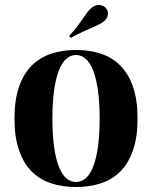

<svg xmlns="http://www.w3.org/2000/svg" viewBox="-20 -730 605 764"><path d="M282.2 -531.2Q336.4 -531.2 381.3 -516.4Q426.3 -501.5 458.7 -469Q491.2 -436.5 509.3 -384.5Q527.3 -332.5 527.3 -258.3Q527.3 -184.1 509.3 -132.1Q491.2 -80.1 458.7 -47.6Q426.3 -15.1 381.3 -0.5Q336.4 14.2 282.2 14.2Q228.5 14.2 183.6 -0.5Q138.7 -15.1 106.2 -47.6Q73.7 -80.1 55.7 -132.1Q37.6 -184.1 37.6 -258.3Q37.6 -332.5 55.7 -384.5Q73.7 -436.5 106.2 -469Q138.7 -501.5 183.6 -516.4Q228.5 -531.2 282.2 -531.2ZM282.2 -511.2Q261.7 -511.2 244.6 -496.8Q227.5 -482.4 215.1 -451.7Q202.6 -420.9 195.6 -373Q188.5 -325.2 188.5 -258.3Q188.5 -190.9 195.6 -143.1Q202.6 -95.2 215.1 -64.7Q227.5 -34.2 244.6 -20Q261.7 -5.9 282.2 -5.9Q302.7 -5.9 320.1 -20Q337.4 -34.2 349.9 -64.7Q362.3 -95.2 369.4 -143.1Q376.5 -190.9 376.5 -258.3Q376.5 -325.2 369.4 -373Q362.3 -420.9 349.9 -451.7Q337.4 -482.4 320.1 -496.8Q302.7 -511.2 282.2 -511.2ZM403.3 -695.8Q412.1 -683.6 408.7 -668.5Q407.2 -662.1 403.1 -655.5Q398.9 -648.9 392.1 -644Q381.8 -636.2 370.1 -630.6Q358.4 -625 343 -618.4Q327.6 -611.8 307.6 -602.8Q287.6 -593.8 261.7 -579.1L255.4 -586.9Q275.9 -609.4 289.1 -627.2Q302.2 -645 311.5 -658.7Q320.8 -672.4 328.9 -682.9Q336.9 -693.4 347.2 -701.2Q355.5 -707 364.5 -709.2Q373.5 -711.4 381.8 -709Q394.5 -707 403.3 -695.8Z"/></svg>

Font: SVN-Playfair Display
Style: Bold
Weight: 700
Designer: Claus Eggers Sørensen
Foundry: Claus Eggers Sørensen
Version: Version 1.004;PS 001.004;hotconv 1.0.70;makeotf.lib2.5.58329